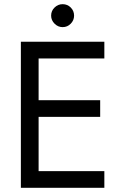

<svg xmlns="http://www.w3.org/2000/svg" viewBox="-20 -900 590 920"><path d="M225 -825Q225 -848 241.5 -864Q258 -880 280 -880Q303 -880 319 -864Q335 -848 335 -825Q335 -803 319 -786.5Q303 -770 280 -770Q258 -770 241.5 -786.5Q225 -803 225 -825ZM80 -700H480V-620H165V-420H460V-340H165V-80H480V0H80Z"/></svg>

Font: Von Book
Style: Regular
Weight: 400
Version: Version 4.000; ttfautohint (v1.8.4.7-5d5b)